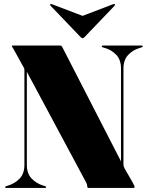

<svg xmlns="http://www.w3.org/2000/svg" viewBox="-20 -924 722 944"><path d="M207 -4Q207 0 202 0H10Q5 0 5 -4Q5 -7 11 -9L21 -12Q53.5 -22 76.8 -46.2Q100 -70.5 100 -113.5V-577Q100 -583 99.5 -585.8Q99 -588.5 95 -595L47 -682Q44.5 -687 41.2 -691.5Q38 -696 38 -698Q38 -700 43 -700H277Q282.5 -700 286 -693L575 -130.5V-586.5Q575 -629.5 552 -654Q529 -678.5 496 -688L486 -691Q480 -693 480 -696Q480 -700 485 -700H677Q682 -700 682 -696Q682 -693 676 -691L666 -688Q633.5 -678.5 610.2 -654Q587 -629.5 587 -586.5V-116Q587 -109.5 589 -104.2Q591 -99 593 -95L631 -29Q638 -16.5 640 -11.5Q642 -6.5 642 -4Q642 0 635 0H416Q409 0 409 -8Q409 -16 404 -26L112 -571V-113Q112 -70.5 135.5 -46.2Q159 -22 191 -12L201 -9Q207 -7 207 -4ZM396.5 -742.5Q390.5 -736 386 -736Q381.5 -736 375.5 -742.5L228.5 -896Q224.5 -901 228 -903.5Q230 -905.5 236 -903L386 -846L535.5 -903Q541.5 -905.5 544 -903.5Q547 -900.5 543.5 -896Z"/></svg>

Font: Fraunces 144pt Black
Style: Regular
Weight: 900
Version: Version 1.000;[0bf87f6ff]